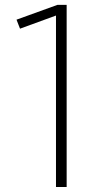

<svg xmlns="http://www.w3.org/2000/svg" viewBox="-20 -752 385 772"><path d="M248 0H205.1V-689.5L60.5 -636.7L46.4 -672.9L210.9 -732.4H248Z"/></svg>

Font: Kumbh Sans ExtraLight
Style: Regular
Weight: 250
Version: Version 1.005